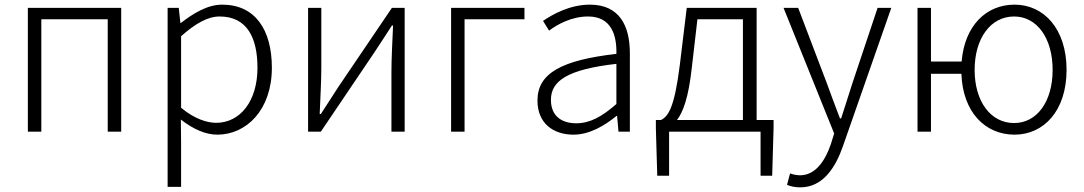

<svg xmlns="http://www.w3.org/2000/svg" viewBox="-20 -567 4671 827"><path d="M100 0H158V-484H444V0H502V-533H100Z M702 238H760V46L759 -52C813 -10 866 13 916 13C1041 13 1151 -93 1151 -275C1151 -439 1079 -547 937 -547C872 -547 811 -508 759 -468H757L750 -533H702ZM911 -38C872 -38 817 -55 760 -103V-411C822 -466 875 -496 926 -496C1045 -496 1089 -403 1089 -275C1089 -132 1015 -38 911 -38Z M1307 0H1362L1593 -342C1614 -374 1647 -424 1668 -457H1673C1670 -386 1666 -315 1666 -256V0H1723V-533H1668L1437 -192C1416 -159 1383 -109 1362 -76H1357C1360 -147 1364 -219 1364 -276V-533H1307Z M1923 0H1981V-484H2239V-533H1923Z M2450 13C2518 13 2582 -24 2636 -68H2638L2644 0H2693V-338C2693 -456 2648 -547 2521 -547C2434 -547 2360 -505 2319 -477L2345 -435C2382 -463 2443 -496 2513 -496C2614 -496 2637 -414 2635 -335C2400 -308 2295 -252 2295 -134C2295 -35 2364 13 2450 13ZM2462 -36C2403 -36 2353 -64 2353 -137C2353 -219 2425 -268 2635 -292V-119C2572 -64 2521 -36 2462 -36Z M2984 -484H3180V-50H2896C2922 -84 2946 -147 2960 -277ZM3239 -50V-533H2938L2908 -286C2885 -104 2859 -66 2827 -50H2805V-15L2811 190H2862V0H3256V190H3306L3312 -15V-50Z M3427 240C3525 240 3579 154 3611 62L3819 -533H3760L3651 -207C3636 -161 3619 -105 3603 -57H3598C3579 -105 3559 -161 3542 -207L3418 -533H3355L3573 8L3559 53C3533 130 3490 188 3426 188C3411 188 3394 184 3383 180L3370 229C3385 236 3406 240 3427 240Z M4348 -37C4247 -37 4178 -130 4178 -266C4178 -402 4247 -496 4348 -496C4447 -496 4514 -402 4514 -266C4514 -130 4447 -37 4348 -37ZM3990 -302V-533H3932V0H3990V-249H4121C4127 -83 4224 13 4350 13C4475 13 4574 -89 4574 -266C4574 -444 4475 -547 4350 -547C4229 -547 4135 -458 4122 -302Z"/></svg>

Font: Genne Gothic Light
Style: Regular
Weight: 300
Designer: Ryoko NISHIZUKA (kana & ideographs); Paul D. Hunt (Latin, Greek & Cyrillic); Wenlong ZHANG (bopomofo); Sandoll Communica
Foundry: Adobe Systems Incorporated
Version: Version 1.004;PS 1.004;hotconv 16.6.51;makeotf.lib2.5.65220